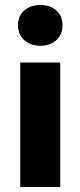

<svg xmlns="http://www.w3.org/2000/svg" viewBox="-20 -748 322 768"><path d="M61 0V-498H221V0ZM141 -565Q102 -565 77 -587.5Q52 -610 52 -647Q52 -684 77 -706Q102 -728 141 -728Q181 -728 205.5 -706Q230 -684 230 -647Q230 -610 205.5 -587.5Q181 -565 141 -565Z"/></svg>

Font: Source Sans 3 ExtraLight ExtraBold
Style: Regular
Weight: 800
Version: Version 3.052;hotconv 1.1.0;makeotfexe 2.6.0